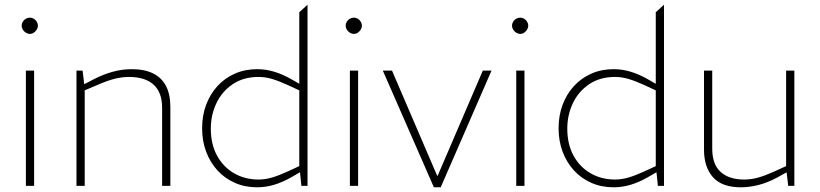

<svg xmlns="http://www.w3.org/2000/svg" viewBox="-20 -790 3486 816"><path d="M90 0V-490H125V0ZM107 -646Q98 -646 90 -651Q82 -656 77 -664Q72 -672 72 -681Q72 -690 77 -698Q82 -706 90 -710.5Q98 -715 107 -715Q116 -715 123.5 -710.5Q131 -706 136 -698Q141 -690 141 -681Q141 -672 136 -664Q131 -656 123.5 -651Q116 -646 107 -646Z M305 0V-490H331L338 -432L380 -454Q419 -474 459 -485Q499 -496 540 -496Q594 -496 630.5 -478Q667 -460 685.5 -424.5Q704 -389 704 -336V0H669V-332Q669 -397 633 -430Q597 -463 528 -463Q498 -463 466.5 -455Q435 -447 394 -429L340 -406V0Z M1073 6Q1021 6 978 -13Q935 -32 904 -66Q873 -100 856 -145.5Q839 -191 839 -245Q839 -299 856 -344.5Q873 -390 904 -424Q935 -458 978 -477Q1021 -496 1073 -496Q1110 -496 1146 -485Q1182 -474 1217 -454L1252 -434V-738L1287 -770V0H1261L1255 -58L1217 -36Q1182 -16 1146 -5Q1110 6 1073 6ZM876 -243Q876 -177 902.5 -128.5Q929 -80 975 -53.5Q1021 -27 1079 -27Q1107 -27 1136 -35.5Q1165 -44 1202 -61L1252 -84V-406L1202 -429Q1165 -446 1136 -454.5Q1107 -463 1079 -463Q1015 -463 969.5 -432.5Q924 -402 900 -352Q876 -302 876 -243Z M1467 0V-490H1502V0ZM1484 -646Q1475 -646 1467 -651Q1459 -656 1454 -664Q1449 -672 1449 -681Q1449 -690 1454 -698Q1459 -706 1467 -710.5Q1475 -715 1484 -715Q1493 -715 1500.5 -710.5Q1508 -706 1513 -698Q1518 -690 1518 -681Q1518 -672 1513 -664Q1508 -656 1500.5 -651Q1493 -646 1484 -646Z M1824 6 1607 -490H1646L1838 -43H1840L2032 -490H2069L1853 6Z M2174 0V-490H2209V0ZM2191 -646Q2182 -646 2174 -651Q2166 -656 2161 -664Q2156 -672 2156 -681Q2156 -690 2161 -698Q2166 -706 2174 -710.5Q2182 -715 2191 -715Q2200 -715 2207.5 -710.5Q2215 -706 2220 -698Q2225 -690 2225 -681Q2225 -672 2220 -664Q2215 -656 2207.5 -651Q2200 -646 2191 -646Z M2588 6Q2536 6 2493 -13Q2450 -32 2419 -66Q2388 -100 2371 -145.5Q2354 -191 2354 -245Q2354 -299 2371 -344.5Q2388 -390 2419 -424Q2450 -458 2493 -477Q2536 -496 2588 -496Q2625 -496 2661 -485Q2697 -474 2732 -454L2767 -434V-738L2802 -770V0H2776L2770 -58L2732 -36Q2697 -16 2661 -5Q2625 6 2588 6ZM2391 -243Q2391 -177 2417.5 -128.5Q2444 -80 2490 -53.5Q2536 -27 2594 -27Q2622 -27 2651 -35.5Q2680 -44 2717 -61L2767 -84V-406L2717 -429Q2680 -446 2651 -454.5Q2622 -463 2594 -463Q2530 -463 2484.5 -432.5Q2439 -402 2415 -352Q2391 -302 2391 -243Z M3129 6Q3048 6 3010 -37Q2972 -80 2972 -154V-490H3007V-158Q3007 -92 3042.5 -59.5Q3078 -27 3142 -27Q3173 -27 3203 -35.5Q3233 -44 3268 -60L3321 -84V-490H3356V0H3330L3322 -66L3329 -61L3282 -35Q3241 -13 3202.5 -3.5Q3164 6 3129 6Z"/></svg>

Font: REM Thin
Style: Regular
Weight: 250
Designer: Octavio Pardo
Foundry: Ashler Design
Version: Version 1.005;gftools[0.9.28]